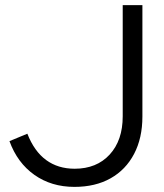

<svg xmlns="http://www.w3.org/2000/svg" viewBox="-20 -720 640 751"><path d="M271 11Q181 11 114.5 -36Q48 -83 17 -168L87 -197Q114 -128 160.5 -94Q207 -60 272 -60Q358 -60 409 -115.5Q460 -171 460 -265V-700H537V-264Q537 -180 504.5 -118Q472 -56 412.5 -22.5Q353 11 271 11Z"/></svg>

Font: Red Hat Display Variable
Style: Regular
Weight: 400
Designer: Pentagram, MCKL
Foundry: Pentagram, MCKL
Version: Version 1.021